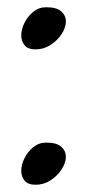

<svg xmlns="http://www.w3.org/2000/svg" viewBox="-20 -491 246 525"><path d="M77.1 -356Q56.2 -356 47.1 -367.4Q38.1 -378.9 38.1 -394Q38.1 -410.6 46.9 -428.5Q55.7 -446.3 71 -458.7Q86.4 -471.2 106 -471.2Q135.3 -471.2 147.7 -459.7Q160.2 -448.2 160.2 -433.1Q160.2 -416 148.7 -398.2Q137.2 -380.4 118.4 -368.2Q99.6 -356 77.1 -356ZM77.1 14.2Q56.2 14.2 47.1 2.7Q38.1 -8.8 38.1 -23.9Q38.1 -40.5 46.9 -58.3Q55.7 -76.2 71 -88.6Q86.4 -101.1 106 -101.1Q135.3 -101.1 147.7 -89.6Q160.2 -78.1 160.2 -63Q160.2 -45.9 148.7 -28.1Q137.2 -10.3 118.4 2Q99.6 14.2 77.1 14.2Z"/></svg>

Font: Norican
Style: Regular
Weight: 400
Designer: Vernon Adams
Foundry: Vernon Adams
Version: Version 1.100; ttfautohint (v1.8.4.7-5d5b);gftools[0.9.33]